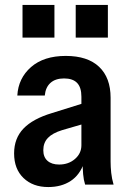

<svg xmlns="http://www.w3.org/2000/svg" viewBox="-20 -746 520 776"><path d="M324 0Q318 -19 316 -42Q314 -65 314 -93H309V-355Q309 -393 291.5 -411Q274 -429 239 -429Q204 -429 184 -411Q164 -393 161 -360H50Q54 -430 105.5 -475Q157 -520 246 -520Q334 -520 380.5 -476Q427 -432 427 -351V-93Q427 -71 429.5 -47.5Q432 -24 439 0ZM175 10Q113 10 75 -26.5Q37 -63 37 -126Q37 -187 75 -226.5Q113 -266 190 -289L334 -334V-250L231 -220Q192 -208 173.5 -188.5Q155 -169 155 -139Q155 -111 172 -96Q189 -81 219 -81Q257 -81 283 -103.5Q309 -126 309 -159L320 -89Q303 -39 265.5 -14.5Q228 10 175 10ZM286 -594V-726H416V-594ZM71 -594V-726H200V-594Z"/></svg>

Font: Instrument Sans SemiCondensed SemiBold
Style: Regular
Weight: 600
Width: 4
Designer: Rodrigo Fuenzalida
Foundry: fragTYPE
Version: Version 1.000;gftools[0.9.28]